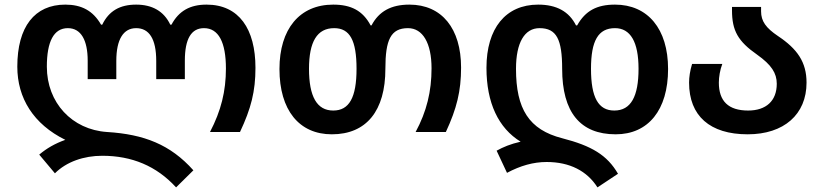

<svg xmlns="http://www.w3.org/2000/svg" viewBox="-20 -572 3559 832"><path d="M743 240 818 166C718 54 604 10 444 0C292 -10 183 -127 183 -283C183 -392 213 -450 274 -450C331 -450 360 -398 360 -309V-229H484V-308C484 -402 515 -450 570 -450C626 -450 657 -404 657 -308V-229H781V-309C781 -404 809 -450 864 -450C927 -450 959 -389 959 -275C959 -177 938 -92 890 0H1020C1068 -102 1087 -176 1087 -278C1087 -446 1016 -552 875 -552C804 -552 755 -525 723 -465H718C690 -524 639 -552 570 -552C500 -552 452 -525 423 -465H418C383 -526 333 -552 263 -552C130 -552 55 -456 55 -283C55 -147 125 -34 263 34C218 50 182 71 150 98L218 179C268 129 343 103 423 103C551 103 658 147 743 240Z M1418 10C1568 10 1650 -92 1650 -274C1650 -399 1673 -450 1748 -450C1812 -450 1850 -385 1850 -276C1850 -176 1829 -89 1781 0H1912C1959 -101 1978 -177 1978 -279C1978 -448 1895 -552 1754 -552C1675 -552 1622 -523 1590 -462H1586C1552 -526 1501 -552 1424 -552C1278 -552 1191 -446 1191 -273C1191 -95 1276 10 1418 10ZM1424 -93C1353 -93 1319 -154 1319 -274C1319 -391 1354 -450 1428 -450C1496 -450 1525 -397 1525 -274C1525 -149 1493 -93 1424 -93Z M2569 240 2658 181C2611 100 2544 60 2416 27C2272 -10 2216 -100 2216 -274C2216 -387 2253 -450 2318 -450C2392 -450 2416 -401 2416 -274C2416 -86 2494 10 2648 10C2789 10 2875 -95 2875 -273C2875 -447 2787 -552 2645 -552C2567 -552 2517 -526 2481 -462H2476C2446 -522 2392 -552 2312 -552C2171 -552 2088 -449 2088 -278C2088 -126 2140 -17 2236 42C2192 52 2161 65 2132 81L2177 177C2235 146 2291 130 2349 130C2449 130 2524 169 2569 240ZM2642 -93C2573 -93 2541 -149 2541 -274C2541 -395 2572 -450 2645 -450C2712 -450 2747 -390 2747 -274C2747 -154 2714 -93 2642 -93Z M3220 10C3377 10 3475 -76 3475 -214C3475 -303 3435 -360 3351 -416C3299 -451 3278 -480 3278 -523V-542H3152V-527C3152 -439 3178 -393 3261 -335C3323 -291 3346 -255 3346 -209C3346 -135 3300 -93 3222 -93C3136 -93 3095 -134 3095 -214C3095 -238 3100 -269 3110 -295H2979C2970 -265 2966 -238 2966 -214C2966 -70 3056 10 3220 10Z"/></svg>

Font: Noto Sans Georgian Semi
Style: Regular
Weight: 600
Designer: Monotype Design Team
Foundry: Monotype Imaging Inc.
Version: Version 1.901